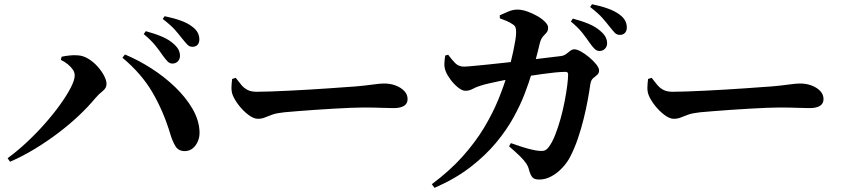

<svg xmlns="http://www.w3.org/2000/svg" viewBox="-20 -831 4020 914"><path d="M755 -566.5Q741.2 -587 720.5 -613.1Q699.9 -639.2 664.2 -668.7L674.1 -682.6Q715.9 -671.4 750.6 -656.8Q785.3 -642.2 807.8 -621.1Q824.2 -606.5 830.5 -592.9Q836.8 -579.2 836.8 -565Q836.8 -549.6 826.7 -539Q816.6 -528.4 800.3 -528.4Q787.8 -528.4 777.7 -538.7Q767.6 -549 755 -566.5ZM846.2 -648.7Q832.4 -666.5 813.2 -688.5Q794 -710.5 754.7 -740.7L763.6 -753.9Q806.2 -745.2 839.9 -733.1Q873.6 -721 893.9 -705Q913.2 -691 921.1 -675.6Q929 -660.2 929 -643.3Q929 -627.2 920.4 -617.7Q911.7 -608.2 896.2 -608.2Q881.5 -608.2 871.3 -619.1Q861.1 -630 846.2 -648.7ZM269.5 -546.1 273.4 -561Q288.5 -564.4 309.8 -566.8Q331.1 -569.2 350.2 -567.6Q376.1 -566.2 400.4 -551.3Q424.7 -536.4 444.4 -514.5Q464.1 -492.5 475.6 -470.2Q487.1 -448 487.1 -431Q487.1 -411.7 468.6 -397.3Q450 -382.8 433.4 -363.2Q401.3 -324.3 356.7 -281.9Q312.1 -239.6 258.3 -198.8Q204.5 -158 145.8 -122.3Q87.2 -86.7 27.8 -61L16.2 -77.9Q62.8 -111.8 109.1 -155.3Q155.4 -198.8 195.9 -244.9Q236.5 -291.1 267.8 -335.1Q299.2 -379.1 317.4 -414.8Q335.6 -450.6 335.6 -471.6Q335.6 -486.3 326.8 -499.5Q317.9 -512.7 303.2 -524.7Q288.6 -536.8 269.5 -546.1ZM861.5 -111.7Q830.7 -111 816.1 -133.8Q801.5 -156.6 790.2 -194.6Q758.1 -301.3 705.7 -391.1Q653.3 -480.9 562.8 -556.2L574.7 -571.6Q638.3 -545.3 700.5 -505.4Q762.7 -465.6 813.7 -416.5Q864.7 -367.4 895.9 -314Q927.1 -260.5 929.8 -206.1Q931.3 -181.6 922.5 -159.9Q913.6 -138.2 898.1 -125.3Q882.6 -112.5 861.5 -111.7Z M1102 -460.6Q1116.8 -440.9 1129.6 -425.9Q1142.4 -410.9 1159.3 -402.5Q1176.2 -394.1 1202.2 -394.1Q1229 -394.1 1269.7 -395.6Q1310.3 -397.1 1357.9 -399.4Q1405.5 -401.6 1454.2 -404.6Q1502.9 -407.6 1546.8 -410.6Q1590.6 -413.6 1623.5 -416.1Q1656.5 -418.6 1671.6 -419.4Q1721.6 -423.8 1755.7 -428.7Q1789.9 -433.5 1808.2 -433.5Q1838.5 -433.5 1863.9 -423.8Q1889.3 -414.1 1904.8 -397.6Q1920.3 -381.1 1920.3 -359.1Q1920.3 -337.5 1903 -326.9Q1885.7 -316.4 1853.9 -316.4Q1824.6 -316.4 1793.1 -317.8Q1761.7 -319.2 1708.5 -319.2Q1685.7 -319.2 1648.3 -317.7Q1610.9 -316.2 1565.7 -313.5Q1520.6 -310.9 1476 -307.8Q1431.5 -304.6 1393.3 -301.6Q1355.1 -298.6 1332.4 -296.4Q1296.4 -292.6 1276.1 -285.3Q1255.7 -278.1 1241 -271.8Q1226.2 -265.5 1207.4 -265.5Q1187.6 -265.5 1163.3 -283.7Q1138.9 -301.9 1118.1 -328.2Q1097.3 -354.6 1087.6 -378.8Q1081.2 -396.2 1081.9 -416.6Q1082.7 -436.9 1085.1 -455Z M2787.7 -626.2Q2773.9 -646.6 2753.5 -672.9Q2733.1 -699.1 2697.5 -728.6L2707.1 -742.5Q2749.5 -731.3 2783.9 -716.8Q2818.2 -702.2 2841.1 -680.8Q2857.4 -666.4 2863.7 -652.8Q2870.1 -639.2 2870.1 -624.9Q2870.1 -609.5 2859.8 -598.9Q2849.6 -588.3 2833.5 -588.3Q2820.8 -588.3 2810.4 -598.5Q2800.1 -608.6 2787.7 -626.2ZM2880.6 -705.7Q2866.9 -723.5 2847.8 -745.3Q2828.6 -767.2 2789.3 -797.7L2798.2 -810.9Q2841 -802.2 2874.6 -790Q2908.2 -777.7 2928.8 -762Q2948.1 -747.9 2956 -732.6Q2963.9 -717.2 2963.9 -700Q2963.9 -683.9 2955.1 -674.4Q2946.3 -664.9 2930.5 -664.9Q2915.8 -664.9 2905.6 -675.9Q2895.4 -686.9 2880.6 -705.7ZM2359 -758.1Q2376.9 -766.7 2399.8 -776.1Q2422.8 -785.6 2443.5 -785.3Q2464.3 -785.3 2489.5 -776.5Q2514.7 -767.7 2537.5 -754.8Q2560.2 -741.8 2574.7 -726.9Q2589.2 -712.1 2589.2 -699.7Q2589.2 -684.2 2581.6 -675.7Q2574.1 -667.3 2565 -657.4Q2556 -647.4 2550 -626.5Q2546.3 -610.7 2540.6 -587.7Q2534.8 -564.8 2527.4 -537Q2519.9 -509.2 2509.8 -477.5Q2498.2 -439.1 2478.1 -385.9Q2457.9 -332.6 2424.7 -272.2Q2391.5 -211.8 2340.9 -150.9Q2290.2 -90.1 2218.5 -34.8Q2146.7 20.5 2048.5 63.2L2035.6 45.9Q2121.9 -18.5 2182.6 -86.6Q2243.3 -154.7 2284.4 -223.1Q2325.5 -291.6 2352.4 -357.4Q2379.3 -423.2 2396.7 -483Q2403.9 -505.1 2410.7 -532.6Q2417.5 -560.1 2423.5 -587.6Q2429.4 -615.1 2433.2 -638.7Q2436.9 -662.2 2436.9 -676Q2437.2 -692.2 2434 -700.6Q2430.9 -709 2420.8 -715.2Q2407.8 -724.3 2391.7 -731.3Q2375.6 -738.2 2359.7 -743.6ZM2403.3 -134.5 2411.9 -149.7Q2441.6 -139.2 2467.1 -131.1Q2492.6 -123.1 2512.1 -118.7Q2531.5 -114.3 2543.4 -113.2Q2562.7 -111 2572.5 -114.6Q2582.2 -118.1 2591.8 -130.4Q2608.9 -153 2622.9 -188.8Q2637 -224.5 2648.6 -266.2Q2660.1 -307.8 2668 -348.7Q2675.9 -389.7 2680.2 -423.6Q2684.5 -457.5 2684.5 -476.5Q2684.5 -488.9 2673.2 -488.9Q2651.9 -488.9 2622.8 -486.1Q2593.8 -483.2 2562.2 -478.7Q2530.6 -474.2 2499.7 -469.5Q2468.9 -464.8 2442.8 -460.3Q2425.8 -457.8 2402.6 -453.7Q2379.4 -449.7 2354.8 -444.3Q2330.1 -438.9 2307.7 -433.9Q2285.3 -428.9 2270 -423.9Q2247.7 -417.5 2231 -408.2Q2214.2 -398.8 2195.9 -398.8Q2180.2 -398.8 2160.6 -414.5Q2141 -430.1 2124.9 -451.8Q2108.8 -473.5 2102.1 -490.6Q2094.9 -508.7 2095.4 -526.9Q2095.9 -545.1 2099.5 -566.8L2113.5 -570.4Q2130.2 -547.7 2146.7 -530.8Q2163.2 -513.9 2188.8 -513.9Q2200.4 -513.9 2229.6 -516.7Q2258.8 -519.5 2300 -523.5Q2341.2 -527.5 2388.6 -533Q2436 -538.4 2483.8 -544Q2531.6 -549.6 2575.1 -555.1Q2618.6 -560.6 2650.3 -564.1Q2664.3 -566.1 2674.6 -573.6Q2684.9 -581.2 2694.4 -588.8Q2703.9 -596.3 2714.5 -596.3Q2726.4 -596.3 2745.8 -585.6Q2765.2 -574.8 2784.8 -558.4Q2804.4 -541.9 2818.1 -524.9Q2831.8 -507.9 2831.8 -495.3Q2831.8 -481.9 2822.8 -474.7Q2813.8 -467.4 2803.4 -458.4Q2793 -449.3 2790.3 -430.5Q2785.7 -397.5 2777.9 -355.1Q2770.1 -312.6 2758.5 -265.7Q2747 -218.7 2731.3 -172.5Q2715.6 -126.2 2694.8 -85.7Q2680.9 -57.9 2657.2 -32.6Q2633.6 -7.2 2605.3 8.2Q2577 23.7 2547.2 23.7Q2523.9 23.7 2514.5 13.1Q2505.1 2.5 2498.4 -22.2Q2494.2 -39.7 2483.9 -54.5Q2473.7 -69.4 2454.5 -88.2Q2435.4 -107 2403.3 -134.5Z M3082 -460.6Q3096.8 -440.9 3109.6 -425.9Q3122.4 -410.9 3139.3 -402.5Q3156.2 -394.1 3182.2 -394.1Q3209 -394.1 3249.7 -395.6Q3290.3 -397.1 3337.9 -399.4Q3385.5 -401.6 3434.2 -404.6Q3482.9 -407.6 3526.8 -410.6Q3570.6 -413.6 3603.5 -416.1Q3636.5 -418.6 3651.6 -419.4Q3701.6 -423.8 3735.7 -428.7Q3769.9 -433.5 3788.2 -433.5Q3818.5 -433.5 3843.9 -423.8Q3869.3 -414.1 3884.8 -397.6Q3900.3 -381.1 3900.3 -359.1Q3900.3 -337.5 3883 -326.9Q3865.7 -316.4 3833.9 -316.4Q3804.6 -316.4 3773.1 -317.8Q3741.7 -319.2 3688.5 -319.2Q3665.7 -319.2 3628.3 -317.7Q3590.9 -316.2 3545.7 -313.5Q3500.6 -310.9 3456 -307.8Q3411.5 -304.6 3373.3 -301.6Q3335.1 -298.6 3312.4 -296.4Q3276.4 -292.6 3256.1 -285.3Q3235.7 -278.1 3221 -271.8Q3206.2 -265.5 3187.4 -265.5Q3167.6 -265.5 3143.3 -283.7Q3118.9 -301.9 3098.1 -328.2Q3077.3 -354.6 3067.6 -378.8Q3061.2 -396.2 3061.9 -416.6Q3062.7 -436.9 3065.1 -455Z"/></svg>

Font: Noto Serif TC
Style: Regular
Weight: 200
Designer: Ryoko NISHIZUKA 西塚涼子 (kana & ideographs); Frank Grießhammer (Latin, Greek & Cyrillic); Wenlong ZHANG 张文龙 (bopomofo); San
Foundry: Adobe
Version: Version 2.001;hotconv 1.1.0;makeotfexe 2.6.0